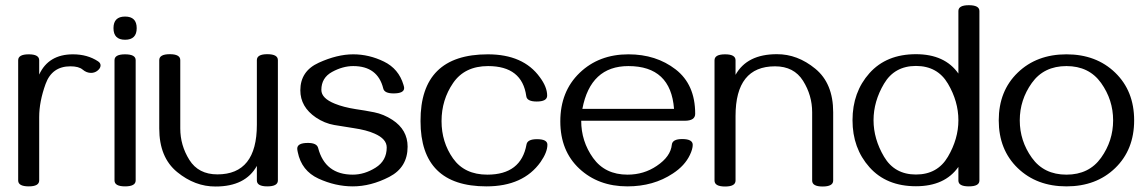

<svg xmlns="http://www.w3.org/2000/svg" viewBox="-20 -694 4339 727"><path d="M88.9 11.7Q48.8 11.7 48.8 -10.7V-465.8Q48.8 -488.3 88.9 -488.3Q128.4 -488.3 128.4 -465.8V-411.6Q163.6 -488.3 256.3 -488.3Q311 -488.3 351.1 -461.9Q360.8 -455.6 360.8 -446.3Q360.8 -435.1 347.7 -425.3Q337.4 -418 324.7 -418Q307.6 -418 293 -430.4Q278.3 -442.9 246.6 -442.9Q176.8 -442.9 152.6 -376Q128.4 -309.1 128.4 -251V-10.7Q128.4 11.7 88.9 11.7Z M453.6 -631.3Q497.6 -631.3 497.6 -587.4Q497.6 -543.5 453.6 -543.5Q409.7 -543.5 409.7 -587.4Q409.7 -631.3 453.6 -631.3ZM413.6 -466.3Q413.6 -488.3 453.6 -488.3Q493.7 -488.3 493.7 -466.3V-10.7Q493.7 11.7 453.6 11.7Q413.6 11.7 413.6 -10.7Z M623 -488.8Q662.6 -488.8 662.6 -466.3V-207.5Q662.6 -143.6 697 -88.6Q731.4 -33.7 803.2 -33.7Q952.6 -33.7 952.6 -221.7V-466.3Q952.6 -488.8 992.2 -488.8Q1032.2 -488.8 1032.2 -466.3V-10.7Q1032.2 11.7 992.2 11.7Q952.6 11.7 952.6 -10.7V-65.9Q909.2 12.2 796.4 12.2Q718.3 12.7 650.6 -42.7Q583 -98.1 583 -207.5V-466.3Q583 -488.8 623 -488.8Z M1315.9 11.7Q1250 11.7 1185.8 -17.8Q1121.6 -47.4 1107.4 -118.2Q1105.5 -127 1105.5 -131.3Q1105.5 -152.8 1146 -152.8Q1179.7 -152.8 1184.6 -133.8Q1210.9 -32.7 1315.9 -32.7Q1359.9 -32.7 1402.1 -59.1Q1444.3 -85.4 1444.3 -135.7Q1444.3 -168 1398.4 -188Q1368.2 -201.7 1318.4 -209Q1282.2 -214.4 1245.6 -220.7Q1209 -227.1 1176.3 -249Q1117.2 -289.1 1117.2 -352.1Q1117.2 -424.8 1187 -456.5Q1256.8 -488.3 1317.4 -488.3Q1377.4 -488.3 1433.6 -460.9Q1489.7 -433.6 1507.8 -372.6Q1510.3 -364.3 1510.3 -360.8Q1510.3 -340.3 1470.2 -340.3Q1435.5 -340.3 1431.2 -358.9Q1410.2 -443.8 1317.4 -443.8Q1277.8 -443.8 1237.3 -421.6Q1196.8 -399.4 1196.8 -353.5Q1196.8 -321.8 1248 -301.3Q1280.3 -288.1 1326.7 -280.8Q1361.3 -275.9 1397 -268.8Q1432.6 -261.7 1465.8 -240.2Q1523.4 -202.6 1523.4 -138.7Q1523.4 -60.1 1453.9 -24.2Q1384.3 11.7 1315.9 11.7Z M2013.2 -167Q2052.7 -167 2052.7 -146Q2052.7 -117.7 2026.9 -80.6Q1961.4 11.7 1821.8 11.7Q1572.3 11.7 1572.3 -235.4Q1571.3 -488.3 1827.1 -488.3Q1961.4 -488.3 2023.9 -401.9Q2051.8 -364.7 2051.8 -332Q2051.8 -309.6 2012.2 -309.6Q1975.1 -309.6 1972.7 -330.1Q1957 -443.8 1828.1 -443.8Q1739.7 -443.8 1695.8 -379.9Q1651.9 -315.9 1651.9 -235.4Q1651.9 -155.8 1695.3 -94.2Q1738.8 -32.7 1825.2 -32.7Q1953.1 -32.7 1973.6 -147Q1977.1 -167 2013.2 -167Z M2355.5 11.7Q2245.6 11.7 2173.6 -55.4Q2101.6 -122.6 2101.6 -234.4Q2101.6 -347.7 2174.6 -418Q2247.6 -488.3 2359.4 -488.3Q2464.4 -488.3 2538.3 -431.2Q2612.3 -374 2612.3 -263.2Q2612.3 -236.8 2572.8 -236.8H2180.7Q2180.7 -158.7 2225.8 -95.7Q2271 -32.7 2356 -32.7Q2418 -32.7 2466.8 -65.9Q2519.5 -101.1 2523.9 -146.5Q2526.4 -167.5 2563 -167.5Q2603 -167.5 2603 -145.5Q2603 -129.9 2592.3 -107.4Q2572.8 -66.4 2527.8 -37.1Q2454.6 11.7 2355.5 11.7ZM2532.2 -281.7Q2520 -443.8 2359.4 -443.8Q2215.8 -443.8 2185.1 -281.7Z M3094.7 12.2Q3055.2 12.2 3055.2 -10.3V-269Q3055.2 -333 3020.8 -387.9Q2986.3 -442.9 2914.6 -442.9Q2765.1 -442.9 2765.1 -254.9V-10.3Q2765.1 12.2 2725.6 12.2Q2685.5 12.2 2685.5 -10.3V-465.8Q2685.5 -488.3 2725.6 -488.3Q2765.1 -488.3 2765.1 -465.8V-410.6Q2808.6 -488.8 2921.4 -488.8Q2999.5 -489.3 3067.1 -433.8Q3134.8 -378.4 3134.8 -269V-10.3Q3134.8 12.2 3094.7 12.2Z M3448.2 -488.8Q3557.6 -488.8 3608.9 -415.5V-652.3Q3608.9 -674.3 3648.4 -674.3Q3688.5 -674.3 3688.5 -652.3V-10.3Q3688.5 11.7 3648.4 11.7Q3608.9 11.7 3608.9 -10.3V-62Q3557.6 11.2 3448.2 11.2Q3336.4 11.2 3272.2 -60.8Q3208 -132.8 3208 -238.8Q3208 -345.2 3272.2 -417Q3336.4 -488.8 3448.2 -488.8ZM3448.2 -444.3Q3367.2 -444.3 3327.4 -377.2Q3287.6 -310.1 3287.6 -238.8Q3287.6 -168 3327.4 -100.6Q3367.2 -33.2 3448.2 -33.2Q3529.8 -33.2 3569.3 -100.6Q3608.9 -168 3608.9 -238.8Q3608.9 -310.1 3569.3 -377.2Q3529.8 -444.3 3448.2 -444.3Z M4018.1 -488.3Q4130.9 -488.3 4202.6 -418.9Q4274.4 -349.6 4274.4 -238.3Q4274.4 -127 4202.6 -57.6Q4130.9 11.7 4018.1 11.7Q3905.3 11.7 3833.5 -57.6Q3761.7 -127 3761.7 -238.3Q3761.7 -349.6 3833.5 -418.9Q3905.3 -488.3 4018.1 -488.3ZM4018.1 -443.8Q3932.6 -443.8 3887 -379.9Q3841.3 -315.9 3841.3 -238.3Q3841.3 -160.6 3887 -96.7Q3932.6 -32.7 4018.1 -32.7Q4103.5 -32.7 4149.2 -96.7Q4194.8 -160.6 4194.8 -238.3Q4194.8 -315.9 4149.2 -379.9Q4103.5 -443.8 4018.1 -443.8Z"/></svg>

Font: Gayathri
Style: Regular
Weight: 400
Designer: Binoy Dominic <binoy.domenic@gmail.com>
Foundry: SMC
Version: Version 1.000